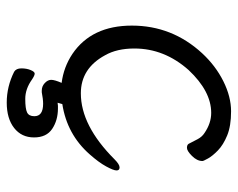

<svg xmlns="http://www.w3.org/2000/svg" viewBox="-88 -438 706 570"><g transform="rotate(90 265.0 -153.0)"><path d="M288 72Q274 72 254 76H249Q236 76 226.5 67Q217 58 217 48Q217 38 226 17Q179 11 140 -15Q56 -72 56 -191.5Q56 -311 138 -400Q175 -440 221 -463Q267 -486 310.5 -486Q354 -486 382 -474.5Q410 -463 426.5 -447Q443 -431 450.5 -417.5Q458 -404 458 -401Q458 -385 443 -370Q428 -355 419 -355Q410 -355 407 -360Q400 -374 393 -387Q386 -400 375 -407Q346 -427 315 -427Q251 -427 188 -360Q124 -288 124 -199Q124 -147 144 -112Q183 -40 257 -40Q353 -40 453 -140Q468 -155 477 -155Q486 -155 486 -146Q486 -137 474 -115Q462 -93 438 -66Q379 1 289 15L285 29Q290 28 294 28Q298 28 302 28Q337 28 362.5 45Q388 62 388 99Q388 136 360 158Q332 180 284.5 180Q237 180 193 158Q183 152 183 136.5Q183 121 188 109Q193 97 198.5 97Q204 97 216 105Q244 125 273.5 125Q303 125 314 119.5Q325 114 325 98Q325 72 288 72Z"/></g></svg>

Font: LXGW WenKai Lite
Style: Regular
Weight: 400
Designer: LXGW / Fontworks Inc.
Foundry: LXGW / Fontworks Inc.
Version: Version 1.511; March 25, 2025